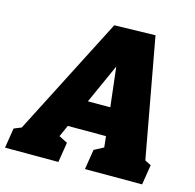

<svg xmlns="http://www.w3.org/2000/svg" viewBox="-141 -821 944 928"><g transform="rotate(15 331.0 -356.5)"><path d="M525 -713 634 -116 665 -100 649 0H363L379 -100L426 -125L420 -180H229L203 -122L246 -100L230 0H-37L-21 -100L16 -115L320 -708ZM404 -320 381 -518 292 -320Z"/></g></svg>

Font: Bitter Pro Black
Style: Italic
Weight: 900
Italic angle: -9°
Designer: Sol Matas, and Bitter project Authors
Foundry: Sol Matas
Version: Version 1.010